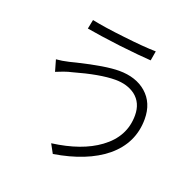

<svg xmlns="http://www.w3.org/2000/svg" viewBox="-116 -735 901 887"><g transform="rotate(20 335.0 -291.5)"><path d="M232 31 208 -13Q352 -32 436 -94Q528 -161 528 -266Q528 -328 485 -361Q446 -390 387 -390Q312 -390 185 -354Q174 -351 169 -350Q151 -345 122 -333Q115 -330 112 -329L96 -385Q124 -387 158 -395Q167 -397 190 -403Q323 -435 389 -435Q472 -435 523 -391Q576 -345 576 -265Q576 -147 482 -69Q391 5 232 31ZM509 -530Q457 -533 352 -545Q248 -558 186 -569L195 -614Q257 -601 356 -590Q457 -578 517 -577Z"/></g></svg>

Font: GenSekiGothic TW L
Style: Regular
Weight: 300
Version: Version 1.501;PS 1;hotconv 16.6.51;makeotf.lib2.5.65220